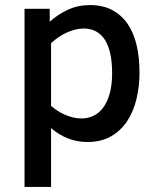

<svg xmlns="http://www.w3.org/2000/svg" viewBox="-20 -547 623 760"><path d="M532.2 -259.8Q532.2 -206.1 520.5 -156.2Q508.8 -106.4 483.9 -68.4Q459 -30.3 419.9 -7.6Q380.9 15.1 326.2 15.1Q284.7 15.1 248.5 0.7Q212.4 -13.7 182.1 -40V192.9H77.1V-512.2H176.8V-460.9Q209 -490.2 248.8 -508.5Q288.6 -526.9 335.9 -526.9Q387.2 -526.9 424.1 -507.3Q460.9 -487.8 485.1 -452.6Q509.3 -417.5 520.8 -368.2Q532.2 -318.8 532.2 -259.8ZM423.8 -257.8Q423.8 -344.2 395.3 -389.2Q366.7 -434.1 311 -434.1Q293.5 -434.1 275.6 -429.4Q257.8 -424.8 241.2 -416.7Q224.6 -408.7 209.5 -398.2Q194.3 -387.7 182.1 -376V-127.9Q193.8 -117.7 207.8 -108.6Q221.7 -99.6 237.3 -92.8Q252.9 -85.9 269.5 -82Q286.1 -78.1 303.2 -78.1Q327.6 -78.1 349.6 -88.4Q371.6 -98.6 387.9 -120.4Q404.3 -142.1 414.1 -176Q423.8 -210 423.8 -257.8Z"/></svg>

Font: Lorenzo Sans Medium
Style: Regular
Weight: 500
Foundry: Intel Corporation
Version: Version 1.00; ttfautohint (v1.5)